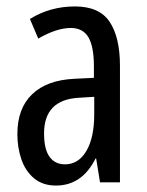

<svg xmlns="http://www.w3.org/2000/svg" viewBox="-20 -567 456 597"><path d="M213 -547Q289 -547 321 -499Q353 -451 353 -362V0H291L279 -74H277Q235 10 154 10Q113 10 86 -12.5Q59 -35 46.5 -71.5Q34 -108 34 -150Q34 -230 80 -274Q126 -318 211 -322L272 -325V-360Q272 -422 255 -451Q238 -480 200 -480Q156 -480 99 -447L73 -508Q136 -547 213 -547ZM225 -263Q117 -257 117 -152Q117 -103 134 -79.5Q151 -56 182 -56Q224 -56 248.5 -97.5Q273 -139 273 -212V-266Z"/></svg>

Font: Noto Sans Malayalam ExtraCondensed
Style: Regular
Weight: 400
Width: 2
Designer: Jelle Bosma - Monotype Design Team
Foundry: Monotype Imaging Inc.
Version: Version 2.104; ttfautohint (v1.8.4.7-5d5b)